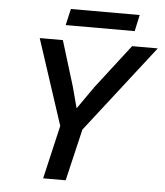

<svg xmlns="http://www.w3.org/2000/svg" viewBox="-56 -859 781 909"><g transform="rotate(5 335.0 -405.0)"><path d="M571 -810 554 -732H226L244 -810ZM183 0 242 -254 109 -660H219L285 -445L312 -344L386 -450L548 -660H670L348 -246L290 0Z"/></g></svg>

Font: Elaine Sans Medium
Style: Italic
Weight: 500
Italic angle: -13°
Designer: Wei Huang
Foundry: Wei Huang
Version: Version 2.001;December 24, 2019;FontCreator 12.0.0.2547 64-b